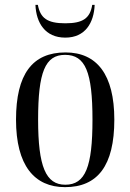

<svg xmlns="http://www.w3.org/2000/svg" viewBox="-20 -761 537 791"><path d="M249 -606C331 -606 367 -667 370 -741H360C351 -686 322 -665 249 -665C174 -665 146 -687 136 -741H126C129 -667 166 -606 249 -606ZM248 10C382 10 451 -78 451 -268C451 -454 379 -545 250 -545C113 -545 46 -455 46 -268C46 -80 121 10 248 10ZM249 0C169 0 137 -74 137 -268C137 -464 166 -535 248 -535C332 -535 361 -464 361 -268C361 -74 332 0 249 0Z"/></svg>

Font: Noto Serif Display Condensed
Style: Regular
Weight: 400
Width: 3
Designer: Monotype Design Team
Foundry: Monotype Imaging Inc.
Version: Version 2.009